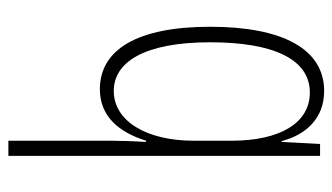

<svg xmlns="http://www.w3.org/2000/svg" viewBox="-192 -388 813 470"><g transform="rotate(90 215.0 -152.5)"><path d="M324 -20V234H361V-529H332L327 -435H325C309 -495 269 -539 202 -539C100 -539 45 -438 45 -260C45 -83 100 10 198 10C264 10 303 -36 324 -103H327C325 -72 324 -37 324 -20ZM202 -24C132 -24 83 -98 83 -260C83 -414 124 -504 206 -504C280 -504 324 -432 324 -312V-220C324 -104 276 -24 202 -24Z"/></g></svg>

Font: Noto Sans Kannada ExtraCondensed ExtraLight
Style: Regular
Weight: 200
Width: 2
Designer: Jelle Bosma - Monotype Design Team
Foundry: Monotype Imaging Inc.
Version: Version 2.005